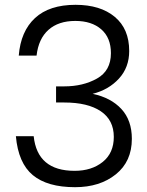

<svg xmlns="http://www.w3.org/2000/svg" viewBox="-20 -764 610 798"><path d="M294 -744Q397 -744 457 -694Q517 -644 517 -552Q517 -484 474.5 -437.5Q432 -391 365 -374Q441 -358 484.5 -311Q528 -264 528 -187Q528 -93 461.5 -39.5Q395 14 292 14Q177 14 116.5 -36Q56 -86 46 -198H120Q135 -54 290 -54Q361 -54 407 -91Q453 -128 453 -195Q453 -265 399 -301.5Q345 -338 247 -338H213V-405H247Q325 -405 383 -437.5Q441 -470 441 -543Q441 -607 401 -642Q361 -677 293 -677Q223 -677 181.5 -640Q140 -603 132 -533H58Q66 -634 125.5 -689Q185 -744 294 -744Z"/></svg>

Font: Nacelle Light
Style: Regular
Weight: 300
Designer: Sora Sagano
Foundry: Sora Sagano
Version: Version 1.000;FEAKit 1.0